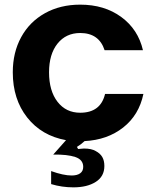

<svg xmlns="http://www.w3.org/2000/svg" viewBox="-20 -596 667 826"><path d="M597 -192Q578 -101 510 -47.5Q442 6 344 11Q329 25 311 36L316 45Q334 43 341 43Q374 43 392 54Q411 64 420 79.5Q429 95 429 118Q429 163 392 186.5Q355 210 296 210Q246 210 200 196V140Q253 159 288 159Q312 159 325 149.5Q338 140 338 122Q338 91 304 79.5Q270 68 209 69L264 7Q159 -12 97 -90.5Q35 -169 35 -285Q35 -370 71 -436Q107 -502 173 -539Q239 -576 325 -576Q429 -576 501.5 -523Q574 -470 595 -380H430Q406 -454 325 -454Q264 -454 227.5 -408.5Q191 -363 191 -285Q191 -205 227.5 -158Q264 -111 325 -111Q413 -111 432 -192Z"/></svg>

Font: Open Sauce One ExtraBold
Style: Regular
Weight: 800
Designer: Alfredo Marco Pradil
Foundry: Creative Sauce Fz LLC
Version: Version 1.477